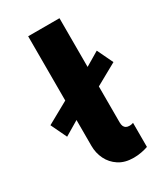

<svg xmlns="http://www.w3.org/2000/svg" viewBox="-189 -833 798 923"><g transform="rotate(-30 210.0 -372.0)"><path d="M45.9 -240.2 3.9 -328.1 144.5 -406.2 277.3 -468.8 376 -527.3 418 -439.5 277.3 -361.3 144.5 -298.8ZM273.4 7.8Q224.6 7.8 191.7 -13.7Q158.7 -35.2 141.8 -69.6Q125 -104 125 -143.6V-752H298.8V-173.8Q298.8 -160.6 302.5 -152.3Q306.2 -144 313.5 -139.9Q320.8 -135.7 332 -135.7Q340.3 -135.7 345.5 -137.2Q350.6 -138.7 353.5 -139.6V-5.9Q336.9 0 315.9 3.9Q294.9 7.8 273.4 7.8Z"/></g></svg>

Font: Reddit Sans Black
Style: Regular
Weight: 900
Version: Version 1.014